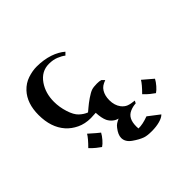

<svg xmlns="http://www.w3.org/2000/svg" viewBox="-122 -630 1111 1111"><g transform="rotate(45 433.0 -74.5)"><path d="M806 -159Q806 -122 799 -102Q789 -74 765 -40Q741 -6 708 -6Q682 -6 650 -31Q638 -40 631.5 -50Q625 -60 618 -75Q615 -59 602.5 -43.5Q590 -28 572 -19Q546 -7 501 -5Q503 21 503 36Q503 84 485 121.5Q467 159 439 184Q378 238 276 238Q181 238 126 187Q95 158 82.5 120Q70 82 70 48Q70 -9 86 -57Q101 -101 127 -131L143 -115Q130 -99 119.5 -73Q109 -47 109 -14Q109 48 164 86Q215 121 285 121Q329 121 373 107Q418 93 438.5 71Q459 49 468 25Q465 21 449.5 3Q434 -15 416 -41Q397 -69 391.5 -85Q386 -101 386 -129Q386 -149 390 -162L406 -178Q413 -159 421 -147.5Q429 -136 442 -128Q468 -112 505 -112Q547 -112 575 -133Q594 -148 601 -166Q608 -184 611 -215L626 -207Q627 -183 637 -160Q647 -137 668 -126Q689 -115 723 -115Q730 -115 734.5 -115.5Q739 -116 740 -116Q741 -150 723 -198L776 -267Q790 -254 798 -225Q806 -196 806 -159ZM667 -332Q658 -319 646 -304Q634 -289 615 -271Q574 -312 551 -325Q593 -373 604 -387Q621 -378 639.5 -362Q658 -346 667 -332ZM667 109Q658 122 646 137Q634 152 615 170Q574 129 551 116Q593 69 604 54Q621 63 639.5 79Q658 95 667 109Z"/></g></svg>

Font: Katibeh
Style: Regular
Weight: 400
Designer: Arabic design by Kourosh Beigpour, Latin design by Eduardo Tunni, engineering by Lasse Fister
Version: Version 1.0010g